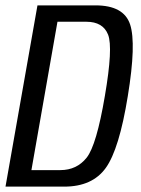

<svg xmlns="http://www.w3.org/2000/svg" viewBox="-40 -695 524 715"><path d="M-19.5 0 99.5 -675H315.5Q421 -675 444.5 -604Q468 -533 436 -337.5Q404 -139.5 354 -69.8Q304 0 199 0ZM77 -61.5H184.5Q246 -61.5 282.8 -108Q319.5 -154.5 350.5 -337.5Q381.5 -518 362.5 -566Q343.5 -614 281.5 -614H174Z"/></svg>

Font: Anybody
Style: Italic
Weight: 400
Italic angle: -10°
Designer: Tyler Finck
Foundry: Etcetera Type Company
Version: Version 1.010; ttfautohint (v1.8.3) -l 8 -r 50 -G 200 -x 14 